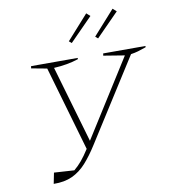

<svg xmlns="http://www.w3.org/2000/svg" viewBox="-94 -954 925 1041"><g transform="rotate(-10 368.5 -434.0)"><path d="M117 6 129 -54 240 -47Q263 -66 283 -90Q303 -114 326 -150L191 -616L105 -632L107 -644H364L363 -637Q303 -617 228 -613L351 -190L618 -613L502 -632L504 -644H737L736 -637Q711 -628 692 -622.5Q673 -617 652 -614L366 -164Q332 -110 297.5 -71.5Q263 -33 220 -13Q177 7 117 6ZM451 -874 471 -856 346 -729 332 -741ZM596 -874 616 -856 491 -729 477 -741Z"/></g></svg>

Font: Piazzolla SC Thin
Style: Italic
Weight: 100
Italic angle: -11.3°
Designer: Juan Pablo del Peral
Foundry: Huerta Tipografica
Version: Version 1.330